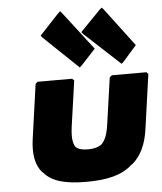

<svg xmlns="http://www.w3.org/2000/svg" viewBox="-59 -927 842 1001"><g transform="rotate(-5 361.5 -427.0)"><path d="M521 -865 511 -876 498 -865 394 -758 403 -747 589 -575 601 -586 671 -666ZM303 -865 293 -876 281 -865 181 -758 190 -747 370 -575 382 -586 456 -666ZM353 22C462 22 538 3 590 -43L599 -50H600C646 -90 672 -147 683 -226L723 -510L714 -520H533L521 -510L487 -271C480 -218 468 -185 446 -164C430 -153 407 -146 377 -146C347 -146 326 -151 312 -164C297 -184 294 -218 301 -271L335 -510L325 -520H144L133 -510L93 -226C82 -148 92 -90 126 -50H127L134 -43C174 3 244 22 353 22Z"/></g></svg>

Font: Hussar Woodtype
Style: UltraObl
Weight: 900
Foundry: Cannot Into Space Fonts
Version: Version 1.07